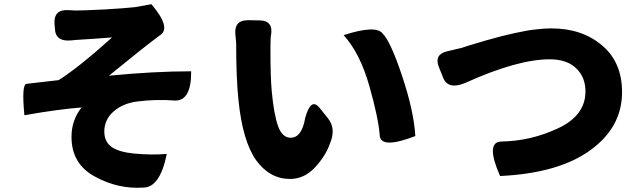

<svg xmlns="http://www.w3.org/2000/svg" viewBox="-20 -822 3040 913"><path d="M239 -711Q236 -776 301 -774L340 -772Q374 -772 476 -777Q578 -783 622 -788L700 -802Q795 -690 742 -655Q749 -661 698 -622Q647 -583 586 -533L498 -462Q715 -483 889 -483Q890 -340 810 -344Q721 -351 630 -339Q563 -330 519 -291Q476 -252 476 -197Q476 -148 511 -123Q546 -99 616 -92Q700 -84 773 -90Q741 70 661 70Q540 78 430 17Q320 -43 320 -171Q320 -251 368 -311Q260 -303 96 -274Q82 -421 106 -423Q84 -421 259 -441Q354 -501 513 -644L432 -638Q363 -634 340 -632L320 -630Q243 -622 241 -687Z M1215 -725Q1280 -724 1269 -656Q1266 -650 1266 -588Q1266 -457 1272 -390Q1282 -280 1302 -223Q1322 -167 1362 -167Q1415 -167 1431 -260Q1458 -360 1499 -310L1539 -260Q1580 -210 1548 -137Q1528 -80 1477 -25Q1426 29 1359 29Q1263 29 1198 -60Q1134 -150 1114 -345Q1103 -450 1103 -618L1099 -661Q1094 -726 1159 -726ZM1614 -655Q1769 -705 1800 -662Q1838 -624 1893 -458Q1948 -293 1955 -175Q1794 -113 1786 -175Q1780 -260 1736 -414Q1692 -569 1614 -655Z M2067 -503Q2043 -563 2106 -578L2174 -594Q2179 -596 2211 -606Q2244 -616 2265 -622Q2287 -629 2325 -639Q2363 -650 2395 -657Q2427 -665 2464 -672Q2501 -680 2536 -683Q2571 -687 2601 -687Q2748 -687 2843 -606Q2938 -526 2938 -384Q2938 -216 2786 -107Q2635 2 2358 15Q2287 -146 2363 -149Q2504 -151 2634 -212Q2764 -273 2764 -387Q2764 -455 2720 -497Q2676 -540 2594 -540Q2441 -540 2193 -428Q2111 -393 2087 -453Z"/></svg>

Font: Swei Half Moon CJK SC
Style: Black
Weight: 900
Version: Version 2.071